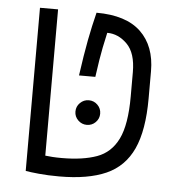

<svg xmlns="http://www.w3.org/2000/svg" viewBox="-46 -632 679 687"><g transform="rotate(5 293.0 -288.5)"><path d="M191.4 9.3Q150.9 9.3 118.2 6.1Q85.4 2.9 70.3 0V-585.9H135.3V-60.5Q146.5 -59.1 161.1 -58.1Q175.8 -57.1 194.8 -57.1Q270 -57.1 320.3 -75.2Q370.6 -93.3 396 -145Q421.4 -196.8 421.4 -297.9V-385.3Q421.4 -454.1 389.6 -485.8Q357.9 -517.6 317.9 -517.6Q313.5 -499.5 306.2 -463.1Q298.8 -426.8 289.1 -356.9H230.5Q241.2 -433.1 251.2 -485.4Q261.2 -537.6 273.4 -585.9Q379.9 -585.9 432.9 -535.2Q485.8 -484.4 485.8 -394.5V-296.9Q485.8 -182.1 455.1 -115.2Q424.3 -48.3 359.4 -19.5Q294.4 9.3 191.4 9.3ZM273.4 -183.1Q255.4 -183.1 242.2 -196Q229 -209 229 -227.1Q229 -245.6 242.2 -258.5Q255.4 -271.5 273.4 -271.5Q292 -271.5 304.9 -258.5Q317.9 -245.6 317.9 -227.1Q317.9 -209 304.9 -196Q292 -183.1 273.4 -183.1Z"/></g></svg>

Font: Cascadia Mono PL Light
Style: Regular
Weight: 300
Monospace: yes
Designer: Aaron Bell
Foundry: Saja Typeworks
Version: Version 2404.023; ttfautohint (v1.8.4)